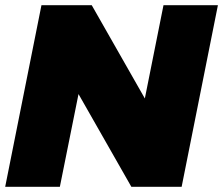

<svg xmlns="http://www.w3.org/2000/svg" viewBox="-25 -721 861 741"><path d="M606 -701H816L676 0H482L278 -358L206 0H-5L135 -701H329L534 -341Z"/></svg>

Font: Gontserrat Black
Style: Italic
Weight: 900
Italic angle: -11.3°
Designer: Julieta Ulanovsky
Foundry: Julieta Ulanovsky
Version: Version 6.001